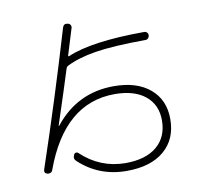

<svg xmlns="http://www.w3.org/2000/svg" viewBox="-92 -908 1184 1087"><g transform="rotate(-10 500.0 -365.0)"><path d="M106.4 12.7Q84 6.8 90.8 -13.7Q216.8 -386.7 335.9 -787.1Q342.8 -809.6 366.2 -803.7Q376 -801.8 380.9 -793.5Q385.7 -785.2 382.8 -776.4Q357.4 -692.4 336.9 -627Q335.9 -625 337.4 -622.6Q338.9 -620.1 340.8 -621.1Q478.5 -681.6 783.2 -682.6Q793 -682.6 799.3 -676.3Q805.7 -669.9 805.7 -660.2Q805.7 -651.4 799.3 -644Q793 -636.7 784.2 -636.7Q595.7 -635.7 493.7 -619.1Q391.6 -602.5 325.2 -568.4Q318.4 -564.5 315.4 -555.7Q283.2 -452.1 214.8 -244.1Q214.8 -244.1 214.8 -243.2Q216.8 -242.2 217.8 -243.2Q349.6 -410.2 560.5 -410.2Q692.4 -410.2 768.1 -346.2Q843.8 -282.2 843.8 -171.9Q843.8 -56.6 766.6 9.3Q689.5 75.2 550.8 75.2Q391.6 75.2 278.3 -30.3Q261.7 -44.9 272.5 -67.4Q276.4 -75.2 284.2 -76.7Q292 -78.1 297.9 -72.3Q405.3 29.3 550.8 30.3Q668 30.3 731.9 -23.4Q795.9 -77.1 795.9 -172.9Q795.9 -262.7 732.9 -314Q669.9 -365.2 557.6 -365.2Q266.6 -365.2 134.8 -2Q131.8 6.8 123.5 10.7Q115.2 14.6 106.4 12.7Z"/></g></svg>

Font: Rounded-X Mgen+ 2m light
Style: Regular
Weight: 200
Designer: [Source Han Sans]
Ryoko NISHIZUKA  (kana & ideographs); Paul D. Hunt (Latin, Greek & Cyrillic); Wenlong ZHANG  (bopomofo
Version: Version 1.059.20150602